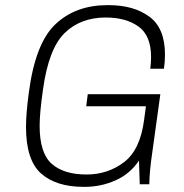

<svg xmlns="http://www.w3.org/2000/svg" viewBox="-20 -716 714 746"><path d="M621 -504Q621 -476 617 -449H564Q567 -473 567 -494Q567 -578 518 -613Q469 -648 391 -648Q293 -648 231 -587.5Q169 -527 147 -368Q134 -277 134 -227Q134 -121 181 -79.5Q228 -38 316 -38Q399 -38 462 -86Q525 -134 540 -251L547 -303H315L321 -350H603L571 -119Q561 -52 560 0H523L520 -92Q485 -40 428.5 -15Q372 10 310 10H305Q198 10 139.5 -42Q81 -94 81 -223Q81 -274 92 -356Q117 -548 195.5 -622Q274 -696 397 -696H403Q499 -696 560 -651.5Q621 -607 621 -504Z"/></svg>

Font: Chivo Thin Italic
Style: Regular
Weight: 100
Italic angle: -8.05°
Designer: Hector Gatti
Foundry: Omnibus-Type
Version: Version 1.007